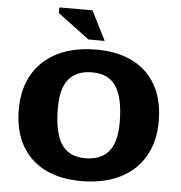

<svg xmlns="http://www.w3.org/2000/svg" viewBox="-61 -993 1003 1064"><g transform="rotate(5 440.0 -461.0)"><path d="M451 -720Q571.5 -720 656.2 -676.2Q741 -632.5 785.2 -550.5Q829.5 -468.5 829.5 -354.5Q829.5 -240 781.2 -157.5Q733 -75 643.2 -31Q553.5 13 429.5 13Q308.5 13 224 -31Q139.5 -75 95.2 -157Q51 -239 51 -353Q51 -467.5 99.2 -549.8Q147.5 -632 237.2 -676Q327 -720 451 -720ZM441.5 -115Q527 -115 570.8 -166.2Q614.5 -217.5 614.5 -327Q614.5 -462.5 573 -527.5Q531.5 -592.5 439 -592.5Q353.5 -592.5 309.8 -541.2Q266 -490 266 -380.5Q266 -245 307.5 -180Q349 -115 441.5 -115ZM492.5 -772H402L226 -903.5V-935H410Z"/></g></svg>

Font: Newsreader Caption
Style: Bold
Weight: 700
Designer: Hugues Gentile
Foundry: Production Type
Version: Version 1.001